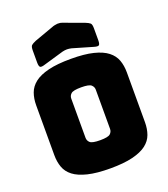

<svg xmlns="http://www.w3.org/2000/svg" viewBox="-173 -1099 1083 1236"><g transform="rotate(-20 368.5 -481.0)"><path d="M679 -189Q679 -143 665.5 -105.5Q652 -68 617.5 -41.5Q583 -15 522.5 0Q462 15 369 15Q276 15 215 0Q154 -15 119.5 -41.5Q85 -68 71.5 -105.5Q58 -143 58 -189V-530Q58 -576 71.5 -613.5Q85 -651 119.5 -678Q154 -705 215 -720Q276 -735 369 -735Q462 -735 522.5 -720Q583 -705 617.5 -678Q652 -651 665.5 -613.5Q679 -576 679 -530ZM285 -225Q285 -205 300 -191.5Q315 -178 369 -178Q423 -178 438 -191.5Q453 -205 453 -225V-494Q453 -513 438 -526.5Q423 -540 369 -540Q315 -540 300 -526.5Q285 -513 285 -494ZM336 -797 199 -757Q174 -749 166 -755Q158 -761 158 -788V-869Q158 -896 166.5 -904Q175 -912 199 -922L327 -968Q336 -972 346.5 -974Q357 -976 366 -977Q375 -977 383 -976Q391 -975 398 -972L535 -922Q560 -912 568.5 -904Q577 -896 577 -869V-788Q577 -761 569 -755Q561 -749 535 -757L398 -797Q381 -801 367 -801Q353 -801 336 -797Z"/></g></svg>

Font: Bungee
Style: Regular
Weight: 400
Designer: David Jonathan Ross
Foundry: David Jonathan Ross
Version: Version 1.000;PS 1.0;hotconv 1.0.72;makeotf.lib2.5.5900